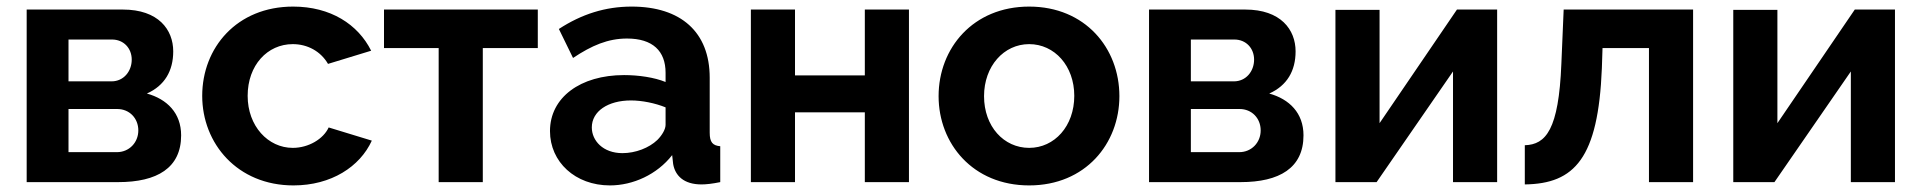

<svg xmlns="http://www.w3.org/2000/svg" viewBox="-20 -553 5835 583"><path d="M61 0H339C457 0 530 -43 530 -142C530 -210 487 -252 426 -269C480 -293 506 -338 506 -397C506 -463 461 -524 353 -524H61ZM188 -306V-433H320C356 -433 380 -406 380 -372C380 -336 355 -306 319 -306ZM188 -91V-222H336C373 -222 400 -194 400 -157C400 -120 372 -91 335 -91Z M871 10C986 10 1073 -47 1109 -126L978 -166C962 -131 917 -104 869 -104C794 -104 732 -170 732 -262C732 -355 792 -419 869 -419C914 -419 954 -397 976 -359L1107 -399C1067 -479 984 -533 870 -533C699 -533 594 -408 594 -262C594 -117 701 10 871 10Z M1312 0H1446V-407H1613V-524H1146V-407H1312Z M1650 -155C1650 -61 1727 10 1832 10C1902 10 1975 -23 2021 -82L2024 -55C2030 -20 2056 7 2110 7C2124 7 2143 5 2167 0V-109C2144 -111 2135 -121 2135 -150V-317C2135 -456 2047 -533 1898 -533C1818 -533 1746 -510 1677 -465L1720 -377C1777 -415 1826 -436 1884 -436C1962 -436 2001 -398 2001 -332V-304C1967 -318 1919 -325 1875 -325C1742 -325 1650 -257 1650 -155ZM1976 -128C1951 -104 1910 -88 1870 -88C1811 -88 1777 -126 1777 -166C1777 -215 1826 -248 1896 -248C1929 -248 1969 -240 2001 -227V-174C2001 -161 1991 -143 1976 -128Z M2260 0H2394V-212H2606V0H2740V-524H2606V-324H2394V-524H2260Z M2830 -261C2830 -117 2934 10 3105 10C3276 10 3379 -117 3379 -261C3379 -407 3275 -533 3105 -533C2935 -533 2830 -407 2830 -261ZM3105 -104C3028 -104 2968 -169 2968 -261C2968 -352 3028 -419 3105 -419C3182 -419 3242 -353 3242 -262C3242 -170 3182 -104 3105 -104Z M3469 0H3747C3865 0 3938 -43 3938 -142C3938 -210 3895 -252 3834 -269C3888 -293 3914 -338 3914 -397C3914 -463 3869 -524 3761 -524H3469ZM3596 -306V-433H3728C3764 -433 3788 -406 3788 -372C3788 -336 3763 -306 3727 -306ZM3596 -91V-222H3744C3781 -222 3808 -194 3808 -157C3808 -120 3780 -91 3743 -91Z M4035 0H4160L4392 -336V0H4526V-524H4404L4169 -179V-523H4035Z M4610 7C4761 5 4833 -72 4844 -346L4846 -407H4987V0H5121V-524H4728L4721 -359C4713 -159 4674 -114 4610 -112Z M5243 0H5368L5600 -336V0H5734V-524H5612L5377 -179V-523H5243Z"/></svg>

Font: FIGSv2-sans-serif
Style: Bold
Weight: 700
Designer: Matt McInerney, Pablo Impallari, Rodrigo Fuenzalida,Mirko Velimirovic
Foundry: Matt McInerney, Pablo Impallari, Rodrigo Fuenzalida
Version: Version 4.021;hotconv 1.0.109;makeotfexe 2.5.65596